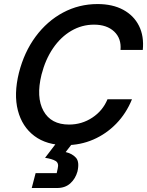

<svg xmlns="http://www.w3.org/2000/svg" viewBox="-20 -705 726 948"><path d="M304.2 11.7Q210 11.7 149.6 -33.8Q89.2 -79.2 68.3 -159.6Q47.5 -240 73.3 -345Q99.2 -447.5 155.8 -524.2Q212.5 -600.8 291.2 -642.9Q370 -685 461.7 -685Q535.8 -685 588.3 -656.7Q640.8 -628.3 666.2 -577.5Q691.7 -526.7 685 -458.3H575Q580 -515 543.8 -549.2Q507.5 -583.3 444.2 -583.3Q384.2 -583.3 332.1 -552.9Q280 -522.5 242.1 -467.1Q204.2 -411.7 185 -336.7Q157.5 -225 194.6 -157.5Q231.7 -90 320.8 -90Q384.2 -90 435.8 -124.2Q487.5 -158.3 510.8 -215H631.7Q603.3 -145 553.8 -94.2Q504.2 -43.3 440.4 -15.8Q376.7 11.7 304.2 11.7ZM136.7 223.3 155.8 150H260L265 126.7Q271.7 100 254.2 89.6Q236.7 79.2 202.5 74.2L278.3 -25H359.2L304.2 45.8Q336.7 53.3 355 73.8Q373.3 94.2 362.5 141.7Q352.5 177.5 327.1 200.4Q301.7 223.3 261.7 223.3Z"/></svg>

Font: Funnel Sans Medium
Style: Italic
Weight: 500
Italic angle: -14.036°
Version: Version 1.000; Beta; Release 5; Build 24; ttfautohint (v1.8.